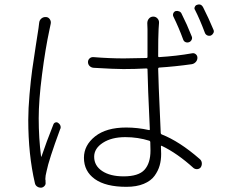

<svg xmlns="http://www.w3.org/2000/svg" viewBox="-20 -826 1040 879"><path d="M857.4 -660.2Q861.3 -652.3 857.4 -644Q853.5 -635.7 845.2 -632.8Q836.9 -629.9 829.1 -633.3Q821.3 -636.7 818.4 -645.5Q798.8 -699.2 773.4 -751Q770.5 -757.8 773.4 -765.1Q776.4 -772.5 784.2 -775.4Q792 -777.3 800.3 -773.9Q808.6 -770.5 811.5 -762.7Q835.9 -714.8 857.4 -660.2ZM159.2 -720.7Q160.2 -733.4 169.4 -741.2Q178.7 -749 191.4 -748Q202.1 -747.1 208.5 -737.3Q214.8 -727.5 211.9 -715.8Q209 -703.1 207 -692.4Q187.5 -602.5 172.4 -484.4Q157.2 -366.2 157.2 -284.2Q157.2 -194.3 168 -109.4Q168.9 -108.4 169.4 -108.4Q169.9 -108.4 169.9 -109.4Q192.4 -175.8 224.6 -256.8Q227.5 -263.7 234.4 -265.6Q241.2 -267.6 247.1 -262.7Q257.8 -254.9 257.8 -243.2Q257.8 -238.3 254.9 -233.4Q203.1 -92.8 193.4 -43Q187.5 -20.5 187.5 -5.9Q187.5 -2.9 188.5 0Q188.5 2.9 188.5 7.8Q190.4 17.6 184.1 24.9Q177.7 32.2 168.9 33.2Q167 33.2 166 33.2Q157.2 33.2 150.4 28.3Q141.6 22.5 139.6 11.7Q109.4 -118.2 109.4 -277.3Q109.4 -327.1 115.2 -394Q121.1 -460.9 127.4 -506.3Q133.8 -551.8 144 -617.7Q154.3 -683.6 156.2 -696.3Q158.2 -710 159.2 -720.7ZM668.9 -136.7Q668.9 -160.2 668 -175.8Q668 -179.7 664.1 -181.6Q611.3 -198.2 553.7 -198.2Q491.2 -198.2 451.2 -172.4Q411.1 -146.5 411.1 -108.4Q411.1 -67.4 447.8 -43Q484.4 -18.6 545.9 -18.6Q614.3 -18.6 641.6 -48.8Q668.9 -79.1 668.9 -136.7ZM859.4 -582Q869.1 -584 876.5 -577.6Q883.8 -571.3 883.8 -561.5Q883.8 -550.8 876.5 -542.5Q869.1 -534.2 858.4 -532.2Q783.2 -521.5 708 -516.6Q704.1 -515.6 704.1 -511.7Q704.1 -476.6 715.8 -217.8Q715.8 -212.9 719.7 -210.9Q801.8 -178.7 893.6 -98.6Q902.3 -91.8 903.8 -81.1Q905.3 -70.3 899.4 -60.5Q893.6 -52.7 883.8 -51.8Q874 -50.8 866.2 -56.6Q792 -124 720.7 -158.2Q716.8 -160.2 716.8 -155.3Q717.8 -143.6 717.8 -121.1Q717.8 -92.8 710.9 -68.4Q704.1 -43.9 687.5 -21Q670.9 2 638.2 15.6Q605.5 29.3 558.6 29.3Q463.9 29.3 414.1 -6.3Q364.3 -42 364.3 -103.5Q364.3 -161.1 415.5 -201.7Q466.8 -242.2 557.6 -242.2Q610.4 -242.2 662.1 -230.5Q666 -229.5 666 -233.4Q656.2 -441.4 655.3 -508.8Q655.3 -512.7 650.4 -512.7Q597.7 -509.8 544.9 -509.8Q505.9 -509.8 408.2 -515.6Q397.5 -516.6 390.1 -523.9Q382.8 -531.2 382.8 -542Q382.8 -551.8 390.1 -558.6Q397.5 -565.4 408.2 -564.5Q481.4 -558.6 546.9 -558.6Q583 -558.6 650.4 -560.5Q655.3 -560.5 655.3 -565.4V-692.4Q655.3 -710 654.3 -719.7Q654.3 -732.4 662.1 -741.2Q669.9 -750 681.6 -750Q693.4 -750 701.2 -741.2Q709 -732.4 708 -720.7Q707 -706.1 706.1 -693.4Q704.1 -662.1 704.1 -568.4Q704.1 -564.5 708 -564.5Q788.1 -569.3 859.4 -582ZM873 -780.3Q870.1 -784.2 870.1 -788.1Q870.1 -791 872.1 -794.9Q875 -801.8 881.8 -803.7Q886.7 -805.7 891.6 -805.7Q903.3 -805.7 910.2 -792Q934.6 -744.1 957 -690.4Q959 -686.5 959 -682.6Q959 -678.7 957 -674.8Q953.1 -667 945.3 -663.1Q941.4 -662.1 937.5 -662.1Q933.6 -662.1 928.7 -664.1Q920.9 -668 918 -675.8Q894.5 -738.3 873 -780.3Z"/></svg>

Font: Gen Jyuu Gothic L Monospace Light
Style: Regular
Weight: 300
Designer: [Source Han Sans]
Ryoko NISHIZUKA  (kana & ideographs); Paul D. Hunt (Latin, Greek & Cyrillic); Wenlong ZHANG  (bopomofo
Version: Version 1.002.20150607